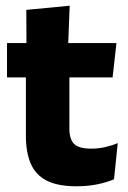

<svg xmlns="http://www.w3.org/2000/svg" viewBox="-20 -640 446 671"><path d="M247.5 11Q182 11 143.2 -8.8Q104.5 -28.5 87.5 -68Q70.5 -107.5 70.5 -165.5V-440H222.5V-190Q222.5 -154 238.8 -137.2Q255 -120.5 299.5 -120.5Q324 -120.5 348 -126Q372 -131.5 391.5 -140L378.5 -13.5Q353 -2.5 319.8 4.2Q286.5 11 247.5 11ZM4.5 -369.5V-489.5H387L373.5 -369.5ZM72.5 -478.5 72 -605.5 223.5 -620 218 -478.5Z"/></svg>

Font: Anek Tamil Medium
Style: Bold
Weight: 700
Version: Version 1.003